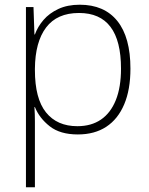

<svg xmlns="http://www.w3.org/2000/svg" viewBox="-20 -560 630 814"><path d="M90 234V-530H122L126 -414H128Q140 -447 164.5 -475.5Q189 -504 227.5 -522Q266 -540 318 -540Q422 -540 477.5 -471Q533 -402 533 -269Q533 -180 506.5 -117.5Q480 -55 430.5 -22.5Q381 10 310 10Q235 10 191 -24.5Q147 -59 128 -106H126Q128 -76 128 -44.5Q128 -13 128 16V234ZM308 -25Q367 -25 408 -53Q449 -81 471 -135.5Q493 -190 493 -269Q493 -387 448.5 -446Q404 -505 315 -505Q222 -505 175.5 -443.5Q129 -382 128 -269V-263Q128 -142 175 -83.5Q222 -25 308 -25Z"/></svg>

Font: Noto Sans Symbols ExtraLight
Style: Regular
Weight: 250
Version: Version 2.002